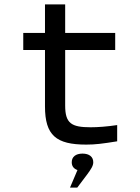

<svg xmlns="http://www.w3.org/2000/svg" viewBox="-20 -650 640 875"><path d="M393 -70C305 -70 277 -88 277 -169V-422H505V-500H277V-630H185V-500H86V-422H185V-165C185 -33 236 9 373 9C414 9 446 5 514 -6V-80C467 -73 426 -70 393 -70ZM299 205H332L378 144C394 122 405 106 405 90V89C405 65 387 50 356 50C325 50 307 65 307 89V90C307 107 316 119 333 125Z"/></svg>

Font: LT Wave Mono
Style: Regular
Weight: 400
Designer: Daniel Lyons
Version: Version 2.5 (Glyphs App)